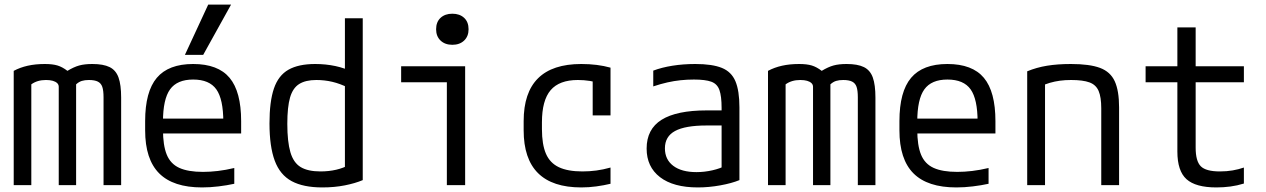

<svg xmlns="http://www.w3.org/2000/svg" viewBox="-20 -810 5540 840"><path d="M40 0V-500Q68 -515 101.5 -522.5Q135 -530 176 -530Q210 -530 231.5 -523.5Q253 -517 275 -500Q303 -517 326.5 -523.5Q350 -530 384 -530Q432 -530 459.5 -516.5Q487 -503 498.5 -471Q510 -439 510 -383V0H433V-384Q433 -414 427.5 -430Q422 -446 408 -453Q394 -460 369 -460Q351 -460 338 -456Q325 -452 313 -441V0H237V-430Q237 -440 230 -446.5Q223 -453 211 -456.5Q199 -460 181 -460Q143 -460 117 -441V0Z M864 10Q738 10 676.5 -51.5Q615 -113 615 -240V-280Q615 -409 666 -469.5Q717 -530 825 -530Q934 -530 984.5 -469.5Q1035 -409 1035 -280V-226H657V-291H978L957 -268V-277Q957 -376 926.5 -419Q896 -462 825 -462Q755 -462 724 -419Q693 -376 693 -277V-243Q693 -174 709.5 -133.5Q726 -93 764.5 -75.5Q803 -58 868 -58Q899 -58 933 -62Q967 -66 1005 -75V-6Q973 1 936 5.5Q899 10 864 10ZM869 -570H789L891 -790H991Z M1390 10Q1307 10 1256 -17.5Q1205 -45 1182 -107Q1159 -169 1159 -270Q1159 -366 1178.5 -423Q1198 -480 1242 -505Q1286 -530 1359 -530Q1405 -530 1447.5 -521Q1490 -512 1526 -493L1504 -426Q1468 -444 1434 -452Q1400 -460 1364 -460Q1317 -460 1289 -442.5Q1261 -425 1249 -383.5Q1237 -342 1237 -268Q1237 -190 1250.5 -144Q1264 -98 1295.5 -79Q1327 -60 1382 -60Q1419 -60 1451 -67.5Q1483 -75 1508 -89L1489 -47V-730H1567V-22Q1534 -8 1488.5 1Q1443 10 1390 10Z M1935 0V-450H1735V-520H2015V0ZM1959 -614Q1927 -614 1907.5 -632.5Q1888 -651 1888 -682Q1888 -714 1907.5 -732Q1927 -750 1959 -750Q1991 -750 2010.5 -732Q2030 -714 2030 -682Q2030 -651 2010.5 -632.5Q1991 -614 1959 -614Z M2523 10Q2271 10 2271 -240V-280Q2271 -530 2523 -530Q2594 -530 2651 -514V-305H2573V-502L2609 -444Q2586 -452 2560.5 -456Q2535 -460 2508 -460Q2427 -460 2389 -415.5Q2351 -371 2351 -275V-245Q2351 -178 2368.5 -137.5Q2386 -97 2425 -78.5Q2464 -60 2528 -60Q2559 -60 2589 -64Q2619 -68 2651 -77V-6Q2622 1 2589 5.5Q2556 10 2523 10Z M3033 10Q2926 10 2867.5 -35Q2809 -80 2809 -160Q2809 -245 2874.5 -286Q2940 -327 3072 -327H3173V-261H3071Q2978 -261 2933.5 -237Q2889 -213 2889 -161Q2889 -112 2925.5 -84.5Q2962 -57 3027 -57Q3062 -57 3097 -65Q3132 -73 3155 -86L3137 -42V-338Q3137 -389 3127.5 -416Q3118 -443 3092 -452.5Q3066 -462 3016 -462Q2986 -462 2957.5 -459Q2929 -456 2900 -449.5Q2871 -443 2838 -432V-501Q2875 -515 2922 -522.5Q2969 -530 3022 -530Q3096 -530 3138 -513Q3180 -496 3197.5 -454.5Q3215 -413 3215 -340V-22Q3181 -8 3131 1Q3081 10 3033 10Z M3340 0V-500Q3368 -515 3401.5 -522.5Q3435 -530 3476 -530Q3510 -530 3531.5 -523.5Q3553 -517 3575 -500Q3603 -517 3626.5 -523.5Q3650 -530 3684 -530Q3732 -530 3759.5 -516.5Q3787 -503 3798.5 -471Q3810 -439 3810 -383V0H3733V-384Q3733 -414 3727.5 -430Q3722 -446 3708 -453Q3694 -460 3669 -460Q3651 -460 3638 -456Q3625 -452 3613 -441V0H3537V-430Q3537 -440 3530 -446.5Q3523 -453 3511 -456.5Q3499 -460 3481 -460Q3443 -460 3417 -441V0Z M4164 10Q4038 10 3976.5 -51.5Q3915 -113 3915 -240V-280Q3915 -409 3966 -469.5Q4017 -530 4125 -530Q4234 -530 4284.5 -469.5Q4335 -409 4335 -280V-226H3957V-291H4278L4257 -268V-277Q4257 -376 4226.5 -419Q4196 -462 4125 -462Q4055 -462 4024 -419Q3993 -376 3993 -277V-243Q3993 -174 4009.5 -133.5Q4026 -93 4064.5 -75.5Q4103 -58 4168 -58Q4199 -58 4233 -62Q4267 -66 4305 -75V-6Q4273 1 4236 5.5Q4199 10 4164 10Z M4474 -498Q4515 -515 4561 -522.5Q4607 -530 4665 -530Q4747 -530 4792.5 -513Q4838 -496 4857 -454.5Q4876 -413 4876 -340V0H4798V-336Q4798 -385 4786.5 -412Q4775 -439 4746.5 -449.5Q4718 -460 4666 -460Q4640 -460 4617.5 -457Q4595 -454 4572.5 -447.5Q4550 -441 4522 -428L4552 -478V0H4474Z M5302 10Q5211 10 5171 -26Q5131 -62 5131 -147V-450H4992V-520H5131V-690H5211V-520H5422V-450H5211V-164Q5211 -105 5233.5 -82.5Q5256 -60 5317 -60Q5347 -60 5373 -64.5Q5399 -69 5422 -77V-7Q5393 2 5363 6Q5333 10 5302 10Z"/></svg>

Font: M PLUS Code Latin SemiExpanded
Style: Regular
Weight: 400
Width: 6
Designer: Coji Morishita
Foundry: UNDERFOREST DESIGN
Version: Version 1.002; ttfautohint (v1.8.3)